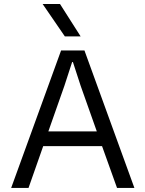

<svg xmlns="http://www.w3.org/2000/svg" viewBox="-20 -930 717 950"><path d="M397.9 -680.2 645 0H559.1L484.9 -207H193.8L121.1 0H35.2L282.2 -680.2ZM190.9 -910.2H276.9L378.9 -750H300.8ZM219.2 -279.8H459L378.9 -505.9L340.8 -623H336.9L298.8 -505.9Z"/></svg>

Font: TASA Orbiter Text
Style: Regular
Weight: 400
Designer: Weizhong Zhang
Version: Version 1.000;Glyphs 3.1.2 (3151)